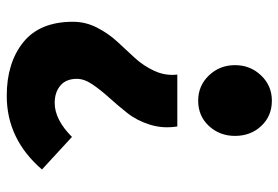

<svg xmlns="http://www.w3.org/2000/svg" viewBox="-150 -670 834 575"><g transform="rotate(-90 267.5 -383.0)"><path d="M175.8 -269.5Q168.9 -312.5 181.2 -351.6Q193.4 -390.6 215.8 -418.9Q238.3 -447.3 261.2 -472.7Q284.2 -498 301.3 -522.9Q318.4 -547.9 318.4 -570.3Q318.4 -602.5 298.3 -619.6Q278.3 -636.7 246.1 -636.7Q196.3 -636.7 144.5 -585L46.9 -674.8Q137.7 -780.3 267.6 -780.3Q366.2 -780.3 427.7 -731Q489.3 -681.6 489.3 -582Q489.3 -543.9 471.7 -509.8Q454.1 -475.6 429.7 -449.2Q405.3 -422.9 381.3 -397Q357.4 -371.1 342.3 -338.4Q327.1 -305.7 331.1 -269.5ZM252.9 13.7Q207 13.7 177.2 -18.1Q147.5 -49.8 147.5 -96.7Q147.5 -142.6 177.2 -174.8Q207 -207 252.9 -207Q297.9 -207 328.6 -174.8Q359.4 -142.6 359.4 -96.7Q359.4 -50.8 328.6 -18.6Q297.9 13.7 252.9 13.7Z"/></g></svg>

Font: Bpmf Zihi Sans Heavy
Style: Heavy
Weight: 900
Foundry: But Ko
Version: Version 1.320